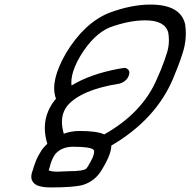

<svg xmlns="http://www.w3.org/2000/svg" viewBox="-20 -820 833 840"><path d="M232 -69Q245 -69 257.5 -70Q270 -71 282 -71Q346 -71 358 -83L364 -91Q379 -116 386 -132Q392 -148 392 -156Q392 -161 390 -164Q378 -178 300 -178Q249 -178 221 -145Q213 -133 207 -119Q202 -107 199 -95Q198 -89 195.5 -83Q193 -77 193 -75Q203 -69 232 -69ZM436 -232Q605 -327 668 -478L684 -515Q700 -554 712 -594Q719 -618 719 -644Q719 -661 716 -678Q701 -731 616 -731Q544 -731 460 -700Q390 -671 332 -576Q317 -551 308 -529Q292 -490 292 -459Q292 -452 293 -446Q375 -496 499 -519Q508 -520 514 -521.5Q520 -523 524 -523Q533 -523 540 -516Q546 -511 546 -502Q546 -496 543 -488Q532 -462 502 -454Q337 -428 276 -359Q266 -347 260 -333Q251 -312 251 -287Q251 -263 259 -235Q292 -247 328 -247Q404 -247 436 -232ZM203 0Q170 0 152 -6H151Q128 -12 119 -33Q117 -39 117 -47Q117 -60 124 -77Q126 -83 127 -88L137 -116Q147 -140 164 -166Q164 -167 165 -167Q175 -180 187 -191Q176 -227 176 -260Q176 -299 191 -334Q205 -366 225 -388Q217 -409 217 -434Q217 -476 239 -528Q251 -557 269 -588Q349 -720 458 -764Q555 -800 638 -800Q770 -800 790 -714Q793 -693 793 -673Q793 -637 783 -601Q769 -553 748 -503L738 -478Q663 -298 467 -183Q467 -161 454 -131Q444 -107 426 -78Q397 -28 343 -11Q304 0 203 0Z"/></svg>

Font: Bubblez Graffiti
Style: Italic
Weight: 400
Italic angle: -22.5°
Designer: GGBotNet
Foundry: GGBotNet
Version: 1.00